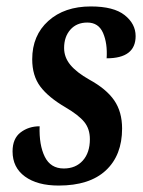

<svg xmlns="http://www.w3.org/2000/svg" viewBox="-20 -566 444 596"><path d="M19 -96Q19 -136 44 -155Q69 -174 103 -174Q101 -116 119 -79.5Q137 -43 178 -43Q215 -43 237 -67.5Q259 -92 259 -134Q259 -166 241.5 -187.5Q224 -209 183 -233Q130 -264 105 -297.5Q80 -331 80 -382Q80 -456 130 -501Q180 -546 262 -546Q333 -546 367 -519Q401 -492 401 -454Q401 -385 311 -385Q314 -431 300 -463.5Q286 -496 251 -496Q218 -496 198.5 -474Q179 -452 179 -417Q179 -388 198.5 -364.5Q218 -341 257 -319Q310 -290 334.5 -254.5Q359 -219 359 -167Q359 -84 308.5 -37Q258 10 162 10Q96 10 57.5 -18Q19 -46 19 -96Z"/></svg>

Font: Noto Serif CondSemiBold
Style: Italic
Weight: 600
Width: 3
Italic angle: -12°
Designer: Monotype Design Team
Foundry: Monotype Imaging Inc.
Version: Version 1.001